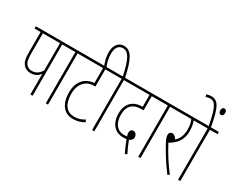

<svg xmlns="http://www.w3.org/2000/svg" viewBox="-120 -1392 2368 1933"><g transform="rotate(30 1064.0 -426.0)"><path d="M322 -596H411V-622H0V-596H71V-363C71 -289 79 -256 100 -228C120 -202 151 -186 187 -186C240 -186 274 -210 296 -240V0H322ZM296 -596V-278C265 -232 234 -212 188 -212C160 -212 138 -223 123 -241C105 -263 97 -293 97 -359V-596Z M501 -596H590V-622H399V-596H475V0H501Z M949 -596V-622H578V-596H797V-422C695 -415 622 -343 622 -215C622 -73 689 0 787 0C837 0 880 -12 918 -36L907 -61C868 -37 836 -26 788 -26C704 -26 649 -86 649 -216C649 -271 666 -319 696 -351C723 -380 759 -396 814 -396H823V-596Z M1013 -596V0H1039V-596H1128V-622H1038C998 -808 958 -896 869 -896C803 -896 766 -838 766 -766C766 -705 781 -657 798 -615H824C806 -662 793 -704 793 -763C793 -826 818 -870 871 -870C932 -870 972 -813 1011 -622H937V-596Z M1419 44 1443 33C1421 -8 1399 -59 1383 -102C1406 -108 1422 -125 1422 -151C1422 -180 1403 -202 1378 -202C1355 -202 1342 -184 1342 -163C1342 -147 1345 -133 1350 -121C1339 -119 1328 -118 1317 -118C1232 -118 1187 -183 1187 -281C1187 -333 1201 -371 1228 -396C1255 -421 1290 -432 1349 -432H1363V-596H1486V-622H1116V-596H1337V-458C1283 -458 1240 -443 1209 -414C1178 -384 1160 -340 1160 -281C1160 -142 1243 -92 1317 -92C1337 -92 1348 -93 1359 -95C1372 -59 1400 7 1419 44Z M1576 -596H1665V-622H1474V-596H1550V0H1576Z M1916 -2C1856 -78 1788 -185 1742 -274C1806 -311 1870 -364 1870 -482C1870 -521 1862 -568 1851 -596H1949V-622H1653V-596H1823C1833 -575 1844 -540 1844 -484C1844 -414 1820 -365 1784 -336C1766 -365 1750 -377 1731 -377C1711 -377 1695 -363 1695 -339C1695 -319 1699 -304 1717 -268C1744 -214 1813 -96 1895 12Z M2039 -596H2128V-622H2036C1998 -836 1963 -896 1885 -896C1861 -896 1841 -891 1828 -886L1836 -860C1851 -866 1868 -870 1888 -870C1947 -870 1976 -805 2010 -622H1937V-596H2013V0H2039ZM2031 -818C2031 -792 2045 -781 2059 -781C2076 -781 2088 -791 2088 -818C2088 -842 2077 -855 2060 -855C2044 -855 2031 -843 2031 -818Z"/></g></svg>

Font: Noto Sans Devanagari UI ExtraCondensed Thin
Style: Regular
Weight: 100
Width: 2
Designer: Jelle Bosma - Monotype Design Team
Foundry: Monotype Imaging Inc.
Version: Version 2.004